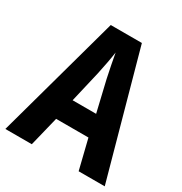

<svg xmlns="http://www.w3.org/2000/svg" viewBox="-167 -838 911 962"><g transform="rotate(30 288.0 -357.5)"><path d="M424 0 382 -171H195L153 0H0L197 -715H377L575 0ZM314 -471Q307 -503 299.5 -541.5Q292 -580 287 -608Q283 -579 276 -542Q269 -505 262 -473L220 -293H356Z"/></g></svg>

Font: Noto Sans Myanmar UI Condensed
Style: Bold
Weight: 700
Width: 3
Designer: Monotype Design Team
Foundry: Monotype Imaging Inc.
Version: Version 2.103; ttfautohint (v1.8.4.7-5d5b)